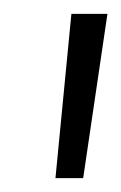

<svg xmlns="http://www.w3.org/2000/svg" viewBox="-20 -720 175 277"><path d="M135 -700 100 -463H60L83 -700Z"/></svg>

Font: Kulim Park ExtraLight
Style: Italic
Weight: 275
Italic angle: -8°
Designer: Noponies / Dale Sattler
Foundry: Noponies
Version: Version 1.000; ttfautohint (v1.8.3)